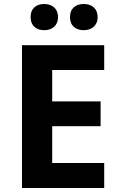

<svg xmlns="http://www.w3.org/2000/svg" viewBox="-20 -940 600 960"><path d="M133 -854C133 -810 163 -789 201 -789C238 -789 270 -810 270 -854C270 -900 238 -920 201 -920C163 -920 133 -900 133 -854ZM330 -854C330 -810 360 -789 399 -789C436 -789 468 -810 468 -854C468 -900 436 -920 399 -920C360 -920 330 -900 330 -854ZM501 0V-125H241V-309H483V-433H241V-590H501V-714H90V0Z"/></svg>

Font: Noto Kufi Arabic
Style: Bold
Weight: 700
Designer: Monotype Design Team, David Williams, Khaled Hosny
Foundry: Google LLC
Version: Version 2.109